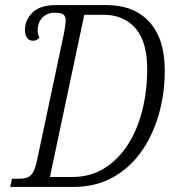

<svg xmlns="http://www.w3.org/2000/svg" viewBox="-20 -734 682 754"><path d="M20 0 27 -32H52Q72 -32 86 -36.5Q100 -41 109.5 -57Q119 -73 126 -107L231 -602Q234 -619 236 -632.5Q238 -646 238 -652Q238 -672 227.5 -678Q217 -684 196 -684Q164 -684 146 -664.5Q128 -645 128 -615Q128 -598 135 -586Q124 -574 110 -574Q94 -574 86 -586Q78 -598 78 -617Q78 -655 107.5 -684.5Q137 -714 198 -714H399Q506 -714 566.5 -648Q627 -582 627 -457Q627 -365 603 -282.5Q579 -200 533.5 -136.5Q488 -73 421.5 -36.5Q355 0 269 0ZM264 -39Q333 -39 387 -71.5Q441 -104 479.5 -162Q518 -220 538 -297.5Q558 -375 558 -464Q558 -571 511.5 -623.5Q465 -676 387 -676H311L176 -39Z"/></svg>

Font: Noto Serif Condensed Light
Style: Italic
Weight: 300
Width: 3
Italic angle: -12°
Designer: Monotype Design Team
Foundry: Monotype Imaging Inc.
Version: Version 2.014; ttfautohint (v1.8.4.7-5d5b)